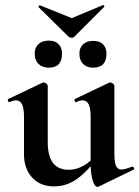

<svg xmlns="http://www.w3.org/2000/svg" viewBox="-20 -718 546 752"><path d="M192 12Q137 12 105.5 -23Q74 -58 74 -113V-260Q74 -293 66.5 -309Q59 -325 43 -325Q32 -325 18 -318Q14 -317 11.5 -323Q9 -329 12 -330L146 -394Q149 -395 151 -395Q156 -395 161.5 -390.5Q167 -386 167 -382V-161Q167 -107 187.5 -80Q208 -53 250 -53Q279 -53 308 -69.5Q337 -86 354 -111L360 -99Q326 -50 284 -19Q242 12 192 12ZM428 -382V-116Q428 -82 434.5 -68Q441 -54 456 -54Q463 -54 473.5 -57Q484 -60 497 -65Q501 -67 504 -61.5Q507 -56 504 -54L366 13Q364 14 361 14Q351 14 343 -11Q335 -36 335 -82V-260Q335 -293 327.5 -309Q320 -325 304 -325Q293 -325 278 -318Q275 -317 272.5 -323Q270 -329 273 -330L407 -394Q409 -395 412 -395Q417 -395 422.5 -390.5Q428 -386 428 -382ZM249 -574 131 -690Q129 -692 132.5 -695Q136 -698 137 -697L261 -647L383 -698Q385 -699 387.5 -696.5Q390 -694 388 -691L271 -574Q267 -570 260.5 -570Q254 -570 249 -574ZM171 -453Q146 -453 131 -467.5Q116 -482 116 -508Q116 -532 131 -545.5Q146 -559 171 -559Q196 -559 209.5 -545Q223 -531 223 -508Q223 -453 171 -453ZM345 -453Q320 -453 305.5 -467.5Q291 -482 291 -508Q291 -531 305.5 -544.5Q320 -558 345 -558Q370 -558 383.5 -544.5Q397 -531 397 -508Q397 -453 345 -453Z"/></svg>

Font: Cormorant Light
Style: Bold
Weight: 700
Version: Version 4.000